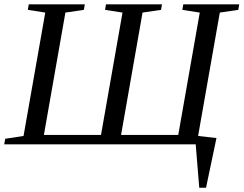

<svg xmlns="http://www.w3.org/2000/svg" viewBox="-31 -675 1139 898"><path d="M895.5 -39.1 981.4 -29.3 932.6 203.1H900.9L884.3 0H-11.2L-6.8 -25.9L79.1 -39.1L180.7 -616.2L99.1 -628.9L103.5 -654.8H365.7L361.3 -628.9L274.9 -616.2L174.3 -43.9H441.4L542 -616.2L460.4 -628.9L464.8 -654.8H726.6L722.2 -628.9L635.7 -616.2L535.2 -43.9H802.7L903.3 -616.2L821.8 -628.9L826.2 -654.8H1087.9L1083.5 -628.9L997.1 -616.2Z"/></svg>

Font: Tinos
Style: Italic
Weight: 400
Italic angle: -16.333°
Designer: Steve Matteson
Foundry: Monotype Imaging Inc.
Version: Version 1.32